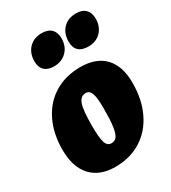

<svg xmlns="http://www.w3.org/2000/svg" viewBox="-179 -809 816 915"><g transform="rotate(-30 229.5 -352.0)"><path d="M5 -184Q5 -274 38.5 -342Q72 -410 133 -447Q194 -484 275 -484Q362 -484 408 -435.5Q454 -387 454 -295Q454 -203 420.5 -133.5Q387 -64 326 -26Q265 12 184 12Q98 12 51.5 -39Q5 -90 5 -184ZM274 -259Q274 -316 265.5 -340Q257 -364 236 -364Q207 -364 195.5 -331.5Q184 -299 184 -215Q184 -148 192.5 -121.5Q201 -95 223 -95Q243 -95 253.5 -109.5Q264 -124 269 -159Q274 -194 274 -259ZM100 -616Q100 -661 126.5 -688.5Q153 -716 197 -716Q231 -716 249 -698Q267 -680 267 -648Q267 -604 240 -576.5Q213 -549 170 -549Q136 -549 118 -566.5Q100 -584 100 -616ZM288 -616Q288 -661 314.5 -688.5Q341 -716 385 -716Q419 -716 437 -698Q455 -680 455 -648Q455 -604 428.5 -576.5Q402 -549 359 -549Q324 -549 306 -566Q288 -583 288 -616Z"/></g></svg>

Font: Alegreya Black
Style: Italic
Weight: 900
Italic angle: -7°
Designer: Juan Pablo del Peral
Foundry: Huerta Tipografica
Version: Version 2.007; ttfautohint (v1.6)